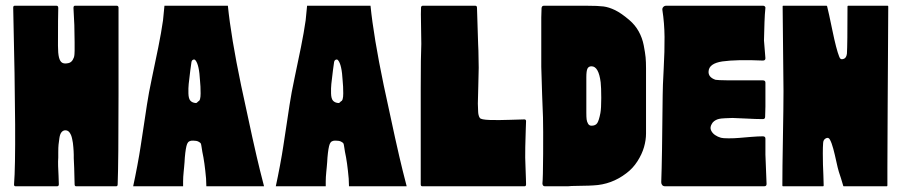

<svg xmlns="http://www.w3.org/2000/svg" viewBox="-20 -649 3145 669"><path d="M393 -623Q393 -623 393 -569.5Q393 -516 393 -440Q393 -364 393 -322Q393 -83 390 -7Q390 0 385 0H245Q240 0 240 -7Q240 -8 239.5 -25Q239 -42 238.5 -64Q238 -86 237 -98Q237 -101 237 -109.5Q237 -118 236.5 -123Q236 -128 235.5 -136.5Q235 -145 234 -151Q233 -157 231.5 -164.5Q230 -172 228 -177Q226 -182 223 -186.5Q220 -191 216 -193Q212 -195 208 -195Q200 -195 194.5 -188.5Q189 -182 187 -168Q185 -154 184 -145Q183 -136 183 -118.5Q183 -101 183 -100Q182 -87 182.5 -70.5Q183 -54 184 -37Q185 -20 185 -7Q185 0 179 0H34Q28 0 29 -8Q38 -116 26 -622Q26 -629 31 -629H177Q183 -629 183 -621Q182 -597 182 -490Q182 -463 185.5 -449Q189 -435 196.5 -430.5Q204 -426 218 -429Q223 -430 227 -433Q231 -436 233.5 -440.5Q236 -445 237.5 -449Q239 -453 239.5 -460.5Q240 -468 240 -472.5Q240 -477 240 -487Q240 -497 240 -502Q240 -562 236 -621Q236 -629 241 -629H387Q392 -629 393 -623Z M886 -55Q894 -24 900 0H699Q698 -22 698 -27Q693 -84 685 -120Q684 -125 682.5 -136Q681 -147 679.5 -149.5Q678 -152 671.5 -155.5Q665 -159 653 -159Q637 -160 632 -147.5Q627 -135 624 -100Q624 -97 623 -84Q622 -71 621.5 -66.5Q621 -62 620 -51Q619 -40 618.5 -33Q618 -26 618 -17Q618 -8 618 0H444Q451 -32 458.5 -72Q466 -112 470 -139Q474 -166 481.5 -214.5Q489 -263 492 -284Q498 -324 509.5 -378Q521 -432 531.5 -484Q542 -536 548 -578Q551 -604 553 -629H774Q785 -520 820 -352Q866 -135 886 -55ZM647 -432Q646 -422 643 -403Q639 -371 637.5 -356.5Q636 -342 636.5 -323.5Q637 -305 643.5 -298Q650 -291 662 -290Q663 -290 663 -290Q665 -290 667.5 -292.5Q670 -295 671 -296Q679 -298 679 -323.5Q679 -349 677 -367Q674 -424 661 -439Q658 -443 653 -441Q648 -439 647 -432Z M1383 -55Q1391 -24 1397 0H1196Q1195 -22 1195 -27Q1190 -84 1182 -120Q1181 -125 1179.5 -136Q1178 -147 1176.5 -149.5Q1175 -152 1168.5 -155.5Q1162 -159 1150 -159Q1134 -160 1129 -147.5Q1124 -135 1121 -100Q1121 -97 1120 -84Q1119 -71 1118.5 -66.5Q1118 -62 1117 -51Q1116 -40 1115.5 -33Q1115 -26 1115 -17Q1115 -8 1115 0H941Q948 -32 955.5 -72Q963 -112 967 -139Q971 -166 978.5 -214.5Q986 -263 989 -284Q995 -324 1006.5 -378Q1018 -432 1028.5 -484Q1039 -536 1045 -578Q1048 -604 1050 -629H1271Q1282 -520 1317 -352Q1363 -135 1383 -55ZM1144 -432Q1143 -422 1140 -403Q1136 -371 1134.5 -356.5Q1133 -342 1133.5 -323.5Q1134 -305 1140.5 -298Q1147 -291 1159 -290Q1160 -290 1160 -290Q1162 -290 1164.5 -292.5Q1167 -295 1168 -296Q1176 -298 1176 -323.5Q1176 -349 1174 -367Q1171 -424 1158 -439Q1155 -443 1150 -441Q1145 -439 1144 -432Z M1810 -100Q1810 -93 1811 -69.5Q1812 -46 1812.5 -26.5Q1813 -7 1813 -7Q1813 0 1808 0H1451Q1446 0 1446 -7V-23Q1446 -24 1446 -24Q1446 -26 1446 -28V-340Q1446 -455 1448 -496Q1448 -531 1447 -565Q1446 -605 1447 -623Q1448 -629 1453 -629H1636Q1642 -629 1642 -622Q1642 -608 1646 -495Q1647 -491 1648 -413Q1648 -399 1646.5 -347Q1645 -295 1645 -288Q1645 -282 1645.5 -274.5Q1646 -267 1646 -261Q1646 -255 1647.5 -248.5Q1649 -242 1652 -238Q1656 -232 1686 -231Q1716 -230 1757.5 -231.5Q1799 -233 1808 -233Q1813 -232 1813 -227Q1813 -226 1812 -199Q1811 -172 1811 -164Q1810 -141 1810 -100Z M2231 -184Q2231 -161 2224 -136.5Q2217 -112 2201 -87Q2185 -62 2162 -45Q2111 -6 2048 -3Q2038 -2 2000 -1.5Q1962 -1 1960 0H1878Q1874 0 1872 -3Q1870 -6 1870 -10Q1872 -26 1872.5 -113.5Q1873 -201 1872 -240Q1871 -254 1869 -318Q1867 -382 1866 -416V-588Q1866 -599 1867 -621Q1868 -629 1875 -629H2003H2004H2005H2006H2007H2008H2009H2010H2011H2012H2013H2014H2015H2024Q2064 -629 2083 -626.5Q2102 -624 2123.5 -613.5Q2145 -603 2173 -579Q2193 -562 2205.5 -539.5Q2218 -517 2223 -491Q2228 -465 2229.5 -449.5Q2231 -434 2231 -411Q2231 -406 2231 -404Q2231 -379 2231 -342Q2231 -305 2231 -246.5Q2231 -188 2231 -184ZM2072 -255Q2075 -271 2075 -307.5Q2075 -344 2073 -362Q2066 -418 2041 -418Q2031 -418 2027 -410Q2023 -402 2023 -380V-256Q2023 -241 2024 -233Q2025 -225 2029 -218Q2033 -211 2041 -211Q2055 -211 2061 -220Q2067 -229 2072 -255Z M2647 -166Q2647 -126 2647 -110L2651 -8Q2651 0 2643 0H2297Q2291 0 2287.5 -4Q2284 -8 2284 -14Q2287 -91 2289 -316Q2289 -345 2292.5 -408.5Q2296 -472 2295.5 -520.5Q2295 -569 2288 -614Q2287 -620 2291 -624.5Q2295 -629 2301 -629H2639Q2645 -629 2647 -623V-622Q2647 -621 2645 -598Q2644 -589 2642 -508L2647 -446Q2647 -438 2638 -438Q2547 -442 2497 -435Q2451 -428 2449 -401Q2447 -380 2473 -371Q2483 -368 2638 -369Q2647 -369 2647 -361V-278Q2647 -270 2646.5 -259Q2646 -248 2646 -242Q2646 -234 2638 -234Q2614 -234 2578.5 -236Q2543 -238 2532 -238Q2528 -238 2520 -237.5Q2512 -237 2506.5 -237Q2501 -237 2493 -236Q2485 -235 2479.5 -233Q2474 -231 2468.5 -227Q2463 -223 2460 -217Q2453 -205 2457.5 -195Q2462 -185 2471.5 -178.5Q2481 -172 2492 -169Q2499 -167 2519 -167Q2539 -167 2555.5 -168.5Q2572 -170 2597 -172Q2622 -174 2638 -174Q2647 -174 2647 -166Z M3073 -286Q3073 -255 3072.5 -180Q3072 -105 3072 -64.5Q3072 -24 3072 -3Q3072 0 3070 0H2920Q2918 0 2918 -2Q2910 -30 2903 -50Q2899 -63 2894 -86.5Q2889 -110 2883.5 -130.5Q2878 -151 2872 -162Q2867 -172 2857.5 -167Q2848 -162 2848 -149Q2847 -137 2847 -114.5Q2847 -92 2847.5 -76Q2848 -60 2849 -37.5Q2850 -15 2850 -3Q2850 0 2848 0H2708Q2706 0 2706 -3Q2706 -60 2708 -169.5Q2710 -279 2710 -332L2707 -627Q2707 -629 2709 -629H2860Q2861 -629 2862 -627Q2867 -608 2880.5 -542.5Q2894 -477 2904 -452Q2908 -439 2920 -444Q2929 -447 2931 -462Q2933 -492 2933 -626Q2933 -629 2935 -629H3073Q3075 -629 3075 -626Q3075 -625 3075 -624Q3075 -565 3074 -452Q3073 -339 3073 -286Z"/></svg>

Font: Cubao Free Narrow
Style: Narrow
Weight: 400
Width: 3
Designer: Aaron Amar
Version: Version 001.001